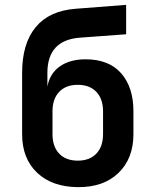

<svg xmlns="http://www.w3.org/2000/svg" viewBox="-20 -760 640 790"><path d="M300 10Q194 9 132.5 -49.5Q71 -108 71 -208V-460Q71 -581 127 -648.5Q183 -716 292 -724L499 -740V-619L309 -605Q175 -595 175 -460V-404Q185 -458 226.5 -487Q268 -516 332 -516Q428 -516 478.5 -458.5Q529 -401 529 -302V-208Q529 -108 467.5 -48.5Q406 11 300 10ZM300 -99Q349 -99 376.5 -128Q404 -157 404 -208V-302Q404 -353 376.5 -382Q349 -411 300 -411Q251 -411 223.5 -382Q196 -353 196 -302V-208Q196 -157 223.5 -128Q251 -99 300 -99Z"/></svg>

Font: JetBrains Mono NL
Style: Bold
Weight: 700
Monospace: yes
Designer: Philipp Nurullin, Konstantin Bulenkov
Foundry: JetBrains
Version: Version 2.305; ttfautohint (v1.8.4.7-5d5b)